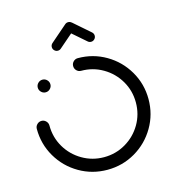

<svg xmlns="http://www.w3.org/2000/svg" viewBox="-104 -775 790 864"><g transform="rotate(-15 291.5 -343.0)"><path d="M83.3 -437.4Q83.3 -449.6 92 -458.3Q100.7 -467 113 -467Q124.8 -467 133.5 -458.3Q142.2 -449.6 142.2 -437.4Q142.2 -425.6 133.5 -416.9Q124.8 -408.1 113 -408.1Q100.7 -408.1 92 -416.9Q83.3 -425.6 83.3 -437.4ZM262.2 -490Q262.2 -501.9 270.7 -510.6Q279.3 -519.3 291.5 -519.3Q362.2 -519.3 421.9 -484.4Q481.5 -449.6 516.5 -389.8Q551.5 -330 551.5 -259.3Q551.5 -188.5 516.5 -128.7Q481.5 -68.9 421.9 -34.1Q362.2 0.7 291.5 0.7Q220.7 0.7 160.9 -34.1Q101.1 -68.9 66.1 -128.7Q31.1 -188.5 31.1 -259.3Q31.1 -271.5 39.8 -280.2Q48.5 -288.9 60.7 -288.9Q72.6 -288.9 81.3 -280.2Q90 -271.5 90 -259.3Q90 -204.4 117 -158.3Q144.1 -112.2 190.4 -85.2Q236.7 -58.1 291.5 -58.1Q346.3 -58.1 392.4 -85.2Q438.5 -112.2 465.6 -158.3Q492.6 -204.4 492.6 -259.3Q492.6 -314.1 465.6 -360.2Q438.5 -406.3 392.4 -433.3Q346.3 -460.4 291.5 -460.4Q279.3 -460.4 270.7 -469.1Q262.2 -477.8 262.2 -490ZM291.5 -687Q300.7 -687 307.4 -680.4Q314.1 -673.7 314.1 -664.4Q314.1 -654.4 306.3 -647.4L228.9 -580.4Q222.6 -574.8 214.1 -574.8Q204.8 -574.8 198.1 -581.5Q191.5 -588.1 191.5 -597.4Q191.5 -607.4 199.3 -614.4L276.7 -681.5Q283 -687 291.5 -687ZM306.7 -681.5 383.7 -614.4Q391.5 -607.4 391.5 -597.4Q391.5 -588.1 384.8 -581.5Q378.1 -574.8 368.9 -574.8Q360.4 -574.8 354.1 -580.4L277 -647.4Z"/></g></svg>

Font: 26F Galaxy Sans Medium
Style: Regular
Weight: 500
Designer: C₂₉H₂₅N₃O₅
Version: Version 1.100